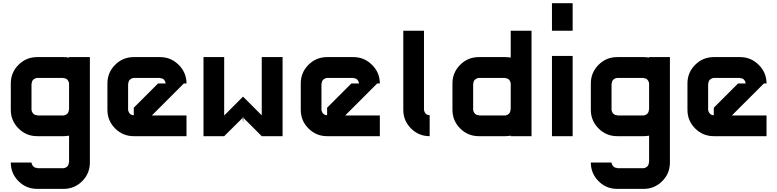

<svg xmlns="http://www.w3.org/2000/svg" viewBox="-20 -861 4911 1214"><path d="M179.2 166.7Q180.8 180 190 190.4Q199.2 200.8 215 200.8V202.5H381.7Q395 200.8 405 191.7Q415 182.5 415 166.7H416.7V-3.3Q399.2 0 381.7 0H215Q145.8 0 97.1 -48.8Q48.3 -97.5 48.3 -166.7V-333.3Q48.3 -402.5 97.1 -451.2Q145.8 -500 215 -500H381.7Q399.2 -500 416.7 -496.7V-500H548.3V166.7Q548.3 235.8 499.6 284.6Q450.8 333.3 381.7 333.3H215Q145.8 333.3 97.1 284.6Q48.3 235.8 48.3 166.7ZM381.7 -130.8Q395 -132.5 405 -141.7Q415 -150.8 415 -166.7H416.7V-333.3Q415 -346.7 406.2 -356.7Q397.5 -366.7 381.7 -366.7V-368.3H215Q201.7 -366.7 191.2 -357.9Q180.8 -349.2 180.8 -333.3H179.2V-166.7Q180.8 -153.3 190 -142.9Q199.2 -132.5 215 -132.5V-130.8Z M940 -130.8H1159.2V0H825.8Q756.7 0 707.9 -48.8Q659.2 -97.5 659.2 -166.7V-333.3Q659.2 -402.5 707.9 -451.2Q756.7 -500 825.8 -500H992.5Q1060.8 -500 1110 -450.8Q1159.2 -401.7 1159.2 -333.3H1142.5L975.8 -166.7ZM825.8 -132.5V-180L979.2 -333.3H1027.5Q1025.8 -346.7 1017.1 -356.7Q1008.3 -366.7 992.5 -366.7V-368.3H825.8Q812.5 -366.7 802.1 -357.9Q791.7 -349.2 791.7 -333.3H790V-166.7Q791.7 -153.3 800.8 -142.9Q810 -132.5 825.8 -132.5Z M1635 -131.7V-500H1766.7V0H1635L1519.2 -115.8L1520 -122.5L1516.7 -118.3L1513.3 -121.7L1514.2 -115.8Q1412.5 -14.2 1397.5 0H1266.7V-500H1397.5V-130.8L1516.7 -250ZM1516.7 -118.3 1514.2 -115.8 1516.7 -85.8 1519.2 -115.8Z M2162.5 -130.8H2381.7V0H2048.3Q1979.2 0 1930.4 -48.8Q1881.7 -97.5 1881.7 -166.7V-333.3Q1881.7 -402.5 1930.4 -451.2Q1979.2 -500 2048.3 -500H2215Q2283.3 -500 2332.5 -450.8Q2381.7 -401.7 2381.7 -333.3H2365L2198.3 -166.7ZM2048.3 -132.5V-180L2201.7 -333.3H2250Q2248.3 -346.7 2239.6 -356.7Q2230.8 -366.7 2215 -366.7V-368.3H2048.3Q2035 -366.7 2024.6 -357.9Q2014.2 -349.2 2014.2 -333.3H2012.5V-166.7Q2014.2 -153.3 2023.3 -142.9Q2032.5 -132.5 2048.3 -132.5Z M2660.8 -166.7Q2662.5 -153.3 2671.7 -142.9Q2680.8 -132.5 2696.7 -132.5V0Q2627.5 0 2578.8 -48.8Q2530 -97.5 2530 -166.7V-666.7H2660.8Z M3174.2 -130.8Q3187.5 -132.5 3197.5 -141.7Q3207.5 -150.8 3207.5 -166.7H3209.2V-333.3Q3207.5 -346.7 3198.8 -356.7Q3190 -366.7 3174.2 -366.7V-368.3H3007.5Q2994.2 -366.7 2983.8 -357.9Q2973.3 -349.2 2973.3 -333.3H2971.7V-166.7Q2973.3 -153.3 2982.5 -142.9Q2991.7 -132.5 3007.5 -132.5V-130.8ZM3174.2 0H3007.5Q2938.3 0 2889.6 -48.8Q2840.8 -97.5 2840.8 -166.7V-333.3Q2840.8 -402.5 2889.6 -451.2Q2938.3 -500 3007.5 -500H3174.2Q3191.7 -500 3209.2 -496.7V-666.7H3340.8V0H3209.2V-3.3Q3191.7 0 3174.2 0Z M3470 -666.7V-840.8H3600.8V-666.7ZM3600.8 -507.5V0H3470V-507.5Z M3846.7 166.7Q3848.3 180 3857.5 190.4Q3866.7 200.8 3882.5 200.8V202.5H4049.2Q4062.5 200.8 4072.5 191.7Q4082.5 182.5 4082.5 166.7H4084.2V-3.3Q4066.7 0 4049.2 0H3882.5Q3813.3 0 3764.6 -48.8Q3715.8 -97.5 3715.8 -166.7V-333.3Q3715.8 -402.5 3764.6 -451.2Q3813.3 -500 3882.5 -500H4049.2Q4066.7 -500 4084.2 -496.7V-500H4215.8V166.7Q4215.8 235.8 4167.1 284.6Q4118.3 333.3 4049.2 333.3H3882.5Q3813.3 333.3 3764.6 284.6Q3715.8 235.8 3715.8 166.7ZM4049.2 -130.8Q4062.5 -132.5 4072.5 -141.7Q4082.5 -150.8 4082.5 -166.7H4084.2V-333.3Q4082.5 -346.7 4073.8 -356.7Q4065 -366.7 4049.2 -366.7V-368.3H3882.5Q3869.2 -366.7 3858.8 -357.9Q3848.3 -349.2 3848.3 -333.3H3846.7V-166.7Q3848.3 -153.3 3857.5 -142.9Q3866.7 -132.5 3882.5 -132.5V-130.8Z M4607.5 -130.8H4826.7V0H4493.3Q4424.2 0 4375.4 -48.8Q4326.7 -97.5 4326.7 -166.7V-333.3Q4326.7 -402.5 4375.4 -451.2Q4424.2 -500 4493.3 -500H4660Q4728.3 -500 4777.5 -450.8Q4826.7 -401.7 4826.7 -333.3H4810L4643.3 -166.7ZM4493.3 -132.5V-180L4646.7 -333.3H4695Q4693.3 -346.7 4684.6 -356.7Q4675.8 -366.7 4660 -366.7V-368.3H4493.3Q4480 -366.7 4469.6 -357.9Q4459.2 -349.2 4459.2 -333.3H4457.5V-166.7Q4459.2 -153.3 4468.3 -142.9Q4477.5 -132.5 4493.3 -132.5Z"/></svg>

Font: 0xA000-Squareish
Style: Squareish-Bold
Weight: 700
Version: Version 0.1